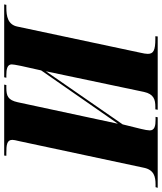

<svg xmlns="http://www.w3.org/2000/svg" viewBox="16 -804 754 893"><g transform="rotate(90 392.5 -357.0)"><path d="M-34 0H305L307 -10H295C268 -10 245 -14 245 -35C245 -41 247 -53 252 -78L273 -172L521 -529L421 -63C411 -17 391 -10 354 -10H341L339 0H669L670 -10H657C621 -10 596 -12 596 -38C596 -45 598 -53 602 -70L726 -651C736 -697 768 -704 803 -704H816L819 -714H491L489 -704H503C530 -704 552 -700 552 -677C552 -670 549 -651 545 -636L524 -551L277 -194L373 -650C383 -696 409 -703 442 -703H454L456 -714H115L114 -703H127C180 -703 196 -694 196 -668C196 -659 194 -648 191 -635L69 -61C60 -17 21 -10 -19 -10H-32Z"/></g></svg>

Font: Noto Serif Display Condensed Black
Style: Italic
Weight: 900
Width: 3
Italic angle: -12°
Designer: Monotype Design Team
Foundry: Monotype Imaging Inc.
Version: Version 2.009